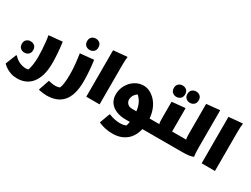

<svg xmlns="http://www.w3.org/2000/svg" viewBox="-116 -1604 3466 2649"><g transform="rotate(30 1617.0 -280.0)"><path d="M40 -12Q67 20 100.5 40.5Q134 61 169 70.5Q204 80 232 80Q245 80 255.5 77.5Q266 75 274 72Q288 33 296 -25.5Q304 -84 304 -140Q304 -195 300 -257.5Q296 -320 290 -377.5Q284 -435 276 -474L480 -494H492Q506 -387 511 -307Q516 -227 516 -168Q516 -53 491 28.5Q466 110 422.5 161.5Q379 213 321.5 236.5Q264 260 198 260Q142 260 97.5 245Q53 230 22.5 210Q-8 190 -24 175Q-40 160 -40 160L28 -12ZM107 -99Q70 -99 43.5 -122.5Q17 -146 17 -189Q17 -233 43.5 -256Q70 -279 107 -279Q145 -279 171 -256Q197 -233 197 -189Q197 -146 171 -122.5Q145 -99 107 -99Z M868 -581Q831 -581 804.5 -604.5Q778 -628 778 -671Q778 -715 804.5 -738Q831 -761 868 -761Q906 -761 932 -738Q958 -715 958 -671Q958 -628 932 -604.5Q906 -581 868 -581ZM596 68Q625 75 652 79.5Q679 84 704 84Q726 84 744 80Q762 76 775 71Q791 34 797.5 -23.5Q804 -81 804 -152Q804 -241 795 -322Q786 -403 776 -474L980 -494H992Q1002 -424 1009 -336.5Q1016 -249 1016 -168Q1016 -48 990.5 34Q965 116 918.5 165.5Q872 215 808.5 237.5Q745 260 668 260Q642 260 612 256Q582 252 561 248Q540 244 540 244V232Z M1152 -740 1368 -760 1372 -752Q1368 -734 1366.5 -707Q1365 -680 1364.5 -652Q1364 -624 1364 -604V0H1152Z M1488 -231Q1488 -291 1509.5 -345Q1531 -399 1569 -440Q1607 -481 1657 -505Q1707 -529 1765 -529Q1815 -529 1864 -505Q1913 -481 1955 -435.5Q1997 -390 2024.5 -324.5Q2052 -259 2059 -176H2126V-20L2106 0H2046Q2016 129 1930 195Q1844 261 1720 261Q1650 261 1599 249Q1548 237 1520 225Q1492 213 1492 213L1552 49H1564Q1608 69 1655.5 77Q1703 85 1732 85Q1790 85 1830 67Q1834 56 1838.5 40Q1843 24 1846 1H1780Q1693 1 1627 -26.5Q1561 -54 1524.5 -106Q1488 -158 1488 -231ZM1786 -171H1851Q1845 -236 1820 -289.5Q1795 -343 1751 -381Q1718 -360 1700 -327.5Q1682 -295 1682 -259Q1682 -242 1692 -221Q1702 -200 1724.5 -185.5Q1747 -171 1786 -171Z M2106 -176H2214Q2209 -192 2207.5 -214Q2206 -236 2206 -264V-528L2406 -548H2418V-176H2538V-20L2518 0H2086V-156ZM2431 -641Q2394 -641 2367.5 -664.5Q2341 -688 2341 -731Q2341 -775 2367.5 -798Q2394 -821 2431 -821Q2469 -821 2495 -798Q2521 -775 2521 -731Q2521 -688 2495 -664.5Q2469 -641 2431 -641ZM2228 -619Q2191 -619 2164.5 -642.5Q2138 -666 2138 -709Q2138 -753 2164.5 -776Q2191 -799 2228 -799Q2266 -799 2292 -776Q2318 -753 2318 -709Q2318 -666 2292 -642.5Q2266 -619 2228 -619Z M2518 0V-156L2538 -176H2642Q2637 -192 2635.5 -214Q2634 -236 2634 -264V-741L2834 -761H2846V-192Q2846 -172 2846.5 -141Q2847 -110 2848.5 -80Q2850 -50 2854 -32V-24Q2824 -12 2782.5 -6Q2741 0 2678 0Z M2990 -740 3206 -760 3210 -752Q3206 -734 3204.5 -707Q3203 -680 3202.5 -652Q3202 -624 3202 -604V0H2990Z"/></g></svg>

Font: Kufam Black
Style: Regular
Weight: 900
Designer: Wael Morcos, Artur Schmal
Foundry: Original Type
Version: Version 1.301; ttfautohint (v1.8.3)